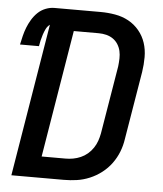

<svg xmlns="http://www.w3.org/2000/svg" viewBox="-53 -781 705 828"><g transform="rotate(5 300.0 -367.5)"><path d="M27 0 136 -661Q125 -653 119 -640.5Q113 -628 109 -615.5Q105 -603 102 -590.5Q99 -578 97 -565H15Q19 -584 23.5 -602.5Q28 -621 35 -639Q42 -657 52.5 -674.5Q63 -692 77.5 -706Q92 -720 111 -727.5Q130 -735 149 -735H349Q381 -735 412.5 -729.5Q444 -724 470.5 -709.5Q497 -695 516.5 -671.5Q536 -648 545.5 -619Q555 -590 555 -557.5Q555 -525 550 -493L501 -198Q497 -170 486.5 -143Q476 -116 458.5 -92Q441 -68 417 -49.5Q393 -31 365.5 -19.5Q338 -8 310 -4Q282 0 254 0ZM150 -92H254Q270 -92 286.5 -95Q303 -98 319 -105Q335 -112 348.5 -123.5Q362 -135 372 -150Q382 -165 387.5 -181Q393 -197 396 -213L445 -508Q447 -525 447.5 -542Q448 -559 444.5 -574.5Q441 -590 432.5 -603.5Q424 -617 411 -626Q398 -635 382 -639Q366 -643 349 -643H241Z"/></g></svg>

Font: Iosevka Curly SmBdEx
Style: Italic
Weight: 600
Width: 7
Italic angle: -9°
Monospace: yes
Designer: Belleve Invis
Foundry: Belleve Invis
Version: Version 11.1.0; ttfautohint (v1.8.3)